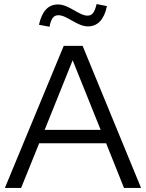

<svg xmlns="http://www.w3.org/2000/svg" viewBox="-20 -926 719 946"><path d="M224 -794C232 -835 244 -851 268 -851C310 -851 360 -796 413 -796C461 -796 493 -829 507 -896L456 -906C446 -864 434 -849 411 -849C369 -849 320 -904 266 -904C217 -904 187 -871 172 -804ZM4 0H84L173 -220H503L591 0H675L387 -700H294ZM200 -286 338 -629 476 -286Z"/></svg>

Font: Red Hat Display
Style: Regular
Weight: 400
Designer: Pentagram, MCKL
Foundry: Pentagram, MCKL
Version: Version 1.023